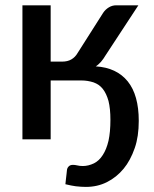

<svg xmlns="http://www.w3.org/2000/svg" viewBox="-20 -530 587 731"><path d="M295.4 102.1Q316.4 102.1 337.9 91.8Q357.4 82 371.1 60.5Q385.3 39.1 393.1 5.9Q400.4 -27.3 400.4 -73.7Q400.4 -116.2 393.1 -145.5Q385.3 -173.8 371.1 -191.9Q357.9 -208.5 336.4 -216.3Q313.5 -223.6 291.5 -223.6H172.9V0.5H65.4V-509.8H172.9V-295.4H216.3Q237.3 -295.4 251.5 -303.7Q266.6 -312.5 275.4 -328.1L372.6 -481Q381.3 -494.1 394.5 -502Q407.2 -509.8 422.9 -509.8H506.8L381.3 -318.4Q374.5 -306.6 364.3 -294.4Q353 -282.2 344.7 -277.3Q423.8 -272.5 466.3 -220.2Q508.3 -168 508.3 -69.8Q508.3 -10.3 493.2 33.2Q476.6 81.1 450.7 112.3Q423.8 145 386.7 163.6Q350.6 181.6 307.1 181.6Q289.6 181.6 268.6 179.2Q252.9 177.2 229 171.4Q229.5 166 230.5 157.2Q231.4 148.4 231.9 144.5Q232.4 140.6 233.4 131.8Q233.9 126.5 234.9 117.7Q235.8 108.9 242.2 103Q247.6 97.7 257.8 97.7Q265.1 97.7 273.4 99.6Q283.2 102.1 295.4 102.1Z"/></svg>

Font: Lato-SemiBold
Style: Regular
Weight: 500
Designer: Lukasz Dziedzic with Adam Twardoch and Botio Nikoltchev
Foundry: tyPoland Lukasz Dziedzic
Version: ""